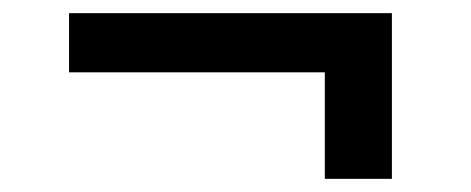

<svg xmlns="http://www.w3.org/2000/svg" viewBox="-20 -432 716 292"><path d="M85 -412H576V-160H474V-322H85Z"/></svg>

Font: Syne SemiBold
Style: Regular
Weight: 600
Designer: Lucas Descroix
Foundry: Bonjour Monde
Version: Version 2.200; ttfautohint (v1.8.4)